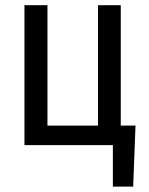

<svg xmlns="http://www.w3.org/2000/svg" viewBox="-20 -548 564 725"><path d="M72.3 -528.3V0H406.2V156.7H482.9L491.7 -73.7H436V-528.3H350.1V-73.7H159.2V-528.3Z"/></svg>

Font: Roboto Condensed
Style: Regular
Weight: 400
Designer: Google
Version: Version 2.134; 2016